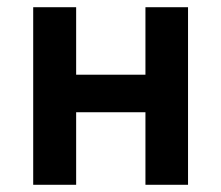

<svg xmlns="http://www.w3.org/2000/svg" viewBox="-20 -512 613 532"><path d="M72 0H191V-201H383V0H501V-492H383V-305H191V-492H72Z"/></svg>

Font: Source Sans Pro Semibold
Style: Regular
Weight: 600
Designer: Paul D. Hunt
Foundry: Adobe Systems Incorporated
Version: Version 3.006;hotconv 1.0.111;makeotfexe 2.5.65597